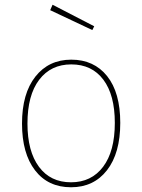

<svg xmlns="http://www.w3.org/2000/svg" viewBox="-20 -781 600 811"><path d="M281 -509Q195 -509 145.5 -444Q96 -379 96 -259Q96 -142 144.5 -76.5Q193 -11 280 -11Q366 -11 415.5 -76.5Q465 -142 465 -262Q465 -380 416.5 -444.5Q368 -509 281 -509ZM281 -529Q377 -529 432.5 -459.5Q488 -390 488 -262Q488 -134 432 -62Q376 10 280 10Q183 10 128 -61.5Q73 -133 73 -259Q73 -386 129.5 -457.5Q186 -529 281 -529ZM378 -670 370 -654 192 -738 202 -761Z"/></svg>

Font: FiraSans
Style: Regular
Weight: 150
Designer: Carrois Corporate & Edenspiekermann AG
Foundry: Carrois Corporate GbR & Edenspiekermann AG
Version: Version 3.106;PS 003.106;hotconv 1.0.70;makeotf.lib2.5.58329